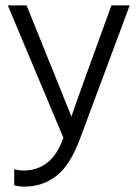

<svg xmlns="http://www.w3.org/2000/svg" viewBox="-20 -527 522 715"><path d="M71 168Q51 168 33 163V103Q51 108 67 108Q174 108 216 -14L9 -507H79L246 -93Q256 -126 395 -507H463L279 -13Q241 90 189 129Q137 168 71 168Z"/></svg>

Font: Hind Kochi Light
Style: Regular
Weight: 300
Designer: Dhruvi Tolia
Foundry: Indian Type Foundry
Version: Version 0.702;PS 1.0;hotconv 1.0.81;makeotf.lib2.5.63406